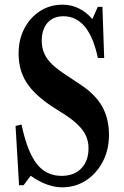

<svg xmlns="http://www.w3.org/2000/svg" viewBox="-20 -792 530 821"><path d="M246 9Q181.5 9 111 -40.5L81 0H61.5L46.5 -253.5L72 -259.5Q96.5 -143.5 136.8 -91.8Q177 -40 243.5 -40Q296.5 -40 327.5 -71.8Q358.5 -103.5 358.5 -158.5Q358.5 -198 337 -230.2Q315.5 -262.5 265.5 -296.5L203 -336.5Q127 -386.5 93.2 -439.5Q59.5 -492.5 59.5 -563Q59.5 -623 84.2 -670.2Q109 -717.5 151.5 -744.8Q194 -772 247.5 -772Q321 -772 375 -710.5L398 -762.5H418L425.5 -544H398.5Q361 -722.5 251 -722.5Q208 -722.5 183.2 -694.5Q158.5 -666.5 158.5 -617.5Q158.5 -575 181.5 -541.8Q204.5 -508.5 260.5 -472.5L321.5 -432Q387.5 -389 416.8 -336.8Q446 -284.5 446 -215.5Q446 -151.5 419.5 -100.8Q393 -50 347.8 -20.5Q302.5 9 246 9Z"/></svg>

Font: Libre Caslon Condensed Medium
Style: Regular
Weight: 500
Designer: Pablo Impallari, Rodrigo Fuenzalida, Katja Schimmel, Ertekin Erdin
Foundry: Pablo Impallari, Rodrigo Fuenzalida
Version: Version 2.000; ttfautohint (v1.8.4.7-5d5b);gftools[0.9.33]